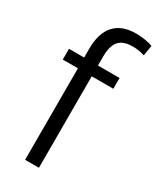

<svg xmlns="http://www.w3.org/2000/svg" viewBox="-193 -816 727 878"><g transform="rotate(30 170.5 -377.0)"><path d="M101 -586Q101 -669 139.5 -711.5Q178 -754 252 -754Q274 -754 298 -750.5Q322 -747 341 -740L332 -685Q317 -690 301 -692.5Q285 -695 269 -695Q219 -695 196.5 -669.5Q174 -644 174 -586V0H101ZM21 -540H288V-483H21Z"/></g></svg>

Font: Pathway Extreme SemiCondensed Light
Style: Regular
Weight: 300
Width: 4
Version: Version 1.001;gftools[0.9.26]